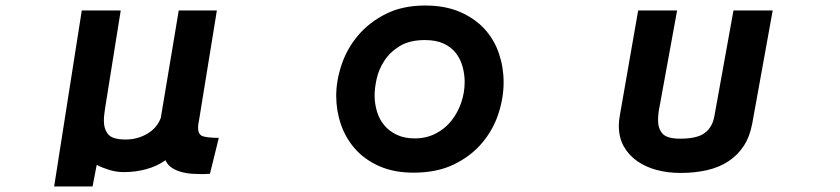

<svg xmlns="http://www.w3.org/2000/svg" viewBox="-20 -555 3040 695"><path d="M276 -517H417L361 -167Q359 -154 357.5 -141.5Q356 -129 356 -118Q356 -88 371.5 -69Q387 -50 435 -50Q477 -50 512.5 -70.5Q548 -91 562 -128L627 -517H765L701 -123Q700 -118 698.5 -109.5Q697 -101 697 -92Q697 -66 717 -61Q737 -56 772 -56L740 74Q729 75 720.5 75Q712 75 704 75Q693 75 675 74Q657 73 638 68Q619 63 603 53Q587 43 579 25Q548 47 509 57.5Q470 68 428 68Q402 68 377 60.5Q352 53 330 42L315 120H176Z M1477 70Q1406 70 1353 46.5Q1300 23 1265.5 -16Q1231 -55 1214 -105Q1197 -155 1197 -208Q1197 -263 1216.5 -321Q1236 -379 1276 -426.5Q1316 -474 1376.5 -504.5Q1437 -535 1519 -535Q1591 -535 1644.5 -512Q1698 -489 1733.5 -450.5Q1769 -412 1786 -361.5Q1803 -311 1803 -257Q1803 -201 1784 -143Q1765 -85 1725 -37.5Q1685 10 1623.5 40Q1562 70 1477 70ZM1481 -54Q1523 -54 1557 -71.5Q1591 -89 1614 -118Q1637 -147 1649.5 -183.5Q1662 -220 1662 -258Q1662 -286 1654.5 -313.5Q1647 -341 1630.5 -362.5Q1614 -384 1586.5 -397Q1559 -410 1518 -410Q1463 -410 1427.5 -388.5Q1392 -367 1371.5 -335.5Q1351 -304 1343.5 -270Q1336 -236 1336 -210Q1336 -180 1344.5 -151.5Q1353 -123 1371 -101.5Q1389 -80 1416.5 -67Q1444 -54 1481 -54Z M2443 71Q2398 71 2358 60.5Q2318 50 2287 28.5Q2256 7 2238 -25Q2220 -57 2220 -100Q2220 -110 2221 -119Q2222 -128 2224 -139L2290 -517H2431L2368 -172Q2362 -144 2362 -119Q2362 -90 2378 -71.5Q2394 -53 2442 -53Q2504 -53 2531.5 -74Q2559 -95 2566 -135L2635 -517H2777L2703 -108Q2694 -60 2672 -26.5Q2650 7 2616.5 29Q2583 51 2539 61Q2495 71 2443 71Z"/></svg>

Font: LINE Seed JP_TTF Bold
Style: Regular
Weight: 700
Designer: LINE & Fontrix & Fontworks
Version: Version 1.009